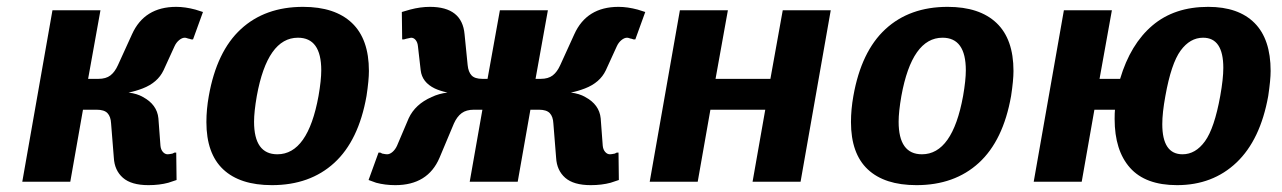

<svg xmlns="http://www.w3.org/2000/svg" viewBox="-20 -530 3740 560"><path d="M312 -70 304 -170Q303 -190 293.5 -200Q284 -210 262 -210H222L185 0H45L133 -500H273L237 -300H267Q289 -300 302 -310Q315 -320 324 -340L365 -430Q401 -510 494 -510Q520 -510 550 -502L572 -495L543 -415H538L532 -417Q530 -417 526 -418.5Q522 -420 519 -420Q511 -420 502.5 -413Q494 -406 489 -395L457 -325Q440 -289 396 -272Q375 -264 355 -260Q380 -257 397 -247Q438 -225 442 -185L448 -105Q449 -94 455 -87Q461 -80 469 -80Q473 -80 483 -82L489 -85H494L495 -5Q495 -5 471 3Q445 10 413 10Q363 10 338.5 -11.5Q314 -33 312 -70Z M582 -174Q582 -211 589 -250Q612 -380 682.5 -445Q753 -510 864 -510Q957 -510 1006.5 -463Q1056 -416 1056 -323Q1056 -296 1049 -250Q1026 -120 955 -55Q884 10 773 10Q680 10 631 -36Q582 -82 582 -174ZM909 -250Q917 -296 917 -325Q917 -420 849 -420Q760 -420 729 -250Q721 -204 721 -175Q721 -80 789 -80Q878 -80 909 -250Z M1077 3 1055 -5 1084 -85H1089L1095 -82Q1105 -80 1109 -80Q1117 -80 1125 -87Q1133 -94 1138 -105L1172 -185Q1191 -226 1239 -247Q1260 -257 1285 -260Q1263 -265 1248 -272Q1211 -290 1207 -325L1199 -395Q1198 -406 1192.5 -413Q1187 -420 1179 -420Q1177 -420 1165 -417L1158 -415H1153L1152 -495L1176 -502Q1206 -510 1234 -510Q1328 -510 1335 -430L1344 -340Q1346 -320 1355.5 -310Q1365 -300 1387 -300H1402L1438 -500H1578L1542 -300H1557Q1579 -300 1592 -310Q1605 -320 1614 -340L1655 -430Q1691 -510 1784 -510Q1810 -510 1840 -502L1862 -495L1833 -415H1828L1822 -417Q1820 -417 1816 -418.5Q1812 -420 1809 -420Q1801 -420 1792.5 -413Q1784 -406 1779 -395L1747 -325Q1730 -289 1686 -272Q1665 -264 1645 -260Q1670 -257 1687 -247Q1728 -225 1732 -185L1738 -105Q1739 -94 1745 -87Q1751 -80 1759 -80Q1763 -80 1773 -82L1779 -85H1784L1785 -5Q1785 -5 1761 3Q1735 10 1703 10Q1653 10 1628.5 -11.5Q1604 -33 1602 -70L1594 -170Q1593 -190 1583.5 -200Q1574 -210 1552 -210H1527L1490 0H1350L1387 -210H1362Q1340 -210 1326.5 -200Q1313 -190 1304 -170L1262 -70Q1228 10 1133 10Q1103 10 1077 3Z M1875 0 1963 -500H2103L2067 -300H2227L2263 -500H2403L2315 0H2175L2212 -210H2052L2015 0Z M2462 -174Q2462 -211 2469 -250Q2492 -380 2562.5 -445Q2633 -510 2744 -510Q2837 -510 2886.5 -463Q2936 -416 2936 -323Q2936 -296 2929 -250Q2906 -120 2835 -55Q2764 10 2653 10Q2560 10 2511 -36Q2462 -82 2462 -174ZM2789 -250Q2797 -296 2797 -325Q2797 -420 2729 -420Q2640 -420 2609 -250Q2601 -204 2601 -175Q2601 -80 2669 -80Q2758 -80 2789 -250Z M3231 -183Q3231 -201 3232 -210H3172L3135 0H2995L3083 -500H3223L3187 -300H3247Q3277 -401 3341 -455.5Q3405 -510 3504 -510Q3592 -510 3639 -463Q3686 -416 3686 -323Q3686 -297 3679 -250Q3656 -122 3586.5 -56Q3517 10 3413 10Q3321 10 3276 -40.5Q3231 -91 3231 -183ZM3539 -250Q3548 -300 3548 -332Q3548 -420 3489 -420Q3451 -420 3423.5 -382.5Q3396 -345 3379 -250Q3370 -201 3370 -168Q3370 -80 3429 -80Q3467 -80 3494.5 -118Q3522 -156 3539 -250Z"/></svg>

Font: Scada
Style: Bold Italic
Weight: 700
Italic angle: -10°
Version: Version 4.000